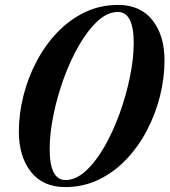

<svg xmlns="http://www.w3.org/2000/svg" viewBox="-20 -747 688 779"><path d="M459.5 -727Q550 -727 598.8 -664.8Q647.5 -602.5 647.5 -502Q647.5 -430.5 629.2 -357.5Q611 -284.5 576.2 -218.2Q541.5 -152 492 -100Q442.5 -48 380.2 -18Q318 12 244.5 12Q154 12 105.2 -50.2Q56.5 -112.5 56.5 -213Q56.5 -284.5 74.8 -357.5Q93 -430.5 127.8 -496.8Q162.5 -563 212 -615Q261.5 -667 323.8 -697Q386 -727 459.5 -727ZM181.5 -142.5Q181.5 -16.5 246 -16.5Q287.5 -16.5 328 -53.5Q368.5 -90.5 403.5 -151.5Q438.5 -212.5 465.2 -286.2Q492 -360 507.2 -434.8Q522.5 -509.5 522.5 -572.5Q522.5 -698.5 458 -698.5Q416.5 -698.5 376.2 -661.5Q336 -624.5 300.8 -563.5Q265.5 -502.5 238.8 -428.8Q212 -355 196.8 -280.2Q181.5 -205.5 181.5 -142.5Z"/></svg>

Font: Newsreader 72pt SemiBold
Style: Italic
Weight: 600
Italic angle: -17°
Designer: Hugues Gentile
Foundry: Production Type
Version: Version 1.003; ttfautohint (v1.8.3)